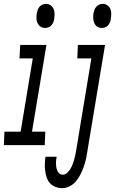

<svg xmlns="http://www.w3.org/2000/svg" viewBox="-58 -753 597 996"><path d="M470 -608Q456 -608 446 -615Q436 -622 431 -633.5Q426 -645 425.5 -658.5Q425 -672 427 -685Q429 -694 432 -702.5Q435 -711 442 -718.5Q449 -726 457.5 -729.5Q466 -733 475 -733Q488 -733 499 -725.5Q510 -718 514.5 -706.5Q519 -695 519 -681.5Q519 -668 517 -655Q516 -646 512.5 -637.5Q509 -629 502.5 -621.5Q496 -614 487 -611Q478 -608 470 -608ZM175 -608Q162 -608 152 -615Q142 -622 136.5 -633.5Q131 -645 131 -658.5Q131 -672 133 -685Q135 -694 138 -702.5Q141 -711 147.5 -718.5Q154 -726 163 -729.5Q172 -733 181 -733Q194 -733 204.5 -725.5Q215 -718 220 -706.5Q225 -695 225 -681.5Q225 -668 223 -655Q222 -646 218.5 -637.5Q215 -629 208.5 -621.5Q202 -614 193 -611Q184 -608 175 -608ZM265 223Q247 223 230 216.5Q213 210 201.5 197.5Q190 185 184.5 168.5Q179 152 176.5 134Q174 116 174.5 97.5Q175 79 178 60H236Q233 75 232.5 89Q232 103 234.5 117Q237 131 245 142Q253 153 268 153Q280 153 290 144Q300 135 307 123.5Q314 112 318.5 100Q323 88 326.5 76Q330 64 332.5 52Q335 40 337 28L416 -450H343L346 -520H487L394 39Q391 59 386.5 78Q382 97 375 116Q368 135 358.5 153.5Q349 172 335.5 188Q322 204 303 213.5Q284 223 265 223ZM-38 0 -35 -70H49L112 -450H43L47 -520H183L108 -70H177L174 0Z"/></svg>

Font: Iosevka SS18
Style: Italic
Weight: 400
Italic angle: -9°
Monospace: yes
Designer: Belleve Invis
Foundry: Belleve Invis
Version: Version 25.1.1; ttfautohint (v1.8.4)